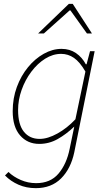

<svg xmlns="http://www.w3.org/2000/svg" viewBox="-20 -744 558 998"><path d="M166 234Q117 234 76 216Q35 198 6 168L24 150Q50 175 88 191.5Q126 208 168 208Q242 208 284 158.5Q326 109 342 30L366 -86Q324 -46 279.5 -21Q235 4 184 4Q123 4 84.5 -40Q46 -84 46 -166Q46 -233 67.5 -291.5Q89 -350 125.5 -394.5Q162 -439 207.5 -464.5Q253 -490 300 -490Q343 -490 375 -468Q407 -446 426 -410H430L448 -478H472L366 48Q348 133 297.5 183.5Q247 234 166 234ZM186 -22Q228 -22 278.5 -50Q329 -78 372 -124L424 -372Q395 -422 364.5 -443Q334 -464 298 -464Q255 -464 215 -439Q175 -414 143 -371.5Q111 -329 92.5 -277Q74 -225 74 -172Q74 -97 104 -59.5Q134 -22 186 -22ZM178 -570 338 -724H358L458 -570H432L346 -690H342L208 -570Z"/></svg>

Font: Source Sans 3 ExtraLight ExtraLight
Style: Italic
Weight: 250
Italic angle: -11°
Version: Version 3.052;hotconv 1.1.0;makeotfexe 2.6.0